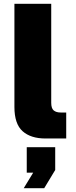

<svg xmlns="http://www.w3.org/2000/svg" viewBox="-20 -730 398 1012"><path d="M220 0Q142 0 99 -38.5Q56 -77 56 -166V-710H250V-188Q250 -159 263 -148Q276 -137 300 -137H329V0ZM105 262 155 180H121V46H271V166L213 262Z"/></svg>

Font: Geist Black
Style: Regular
Weight: 400
Designer: Basement.studio, Andrés Briganti, Mateo Zaragoza
Foundry: Basement.studio, Vercel, Andrés Briganti, Guido Ferreyra, Mateo Zaragoza
Version: Version 1.401